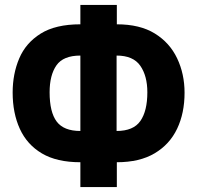

<svg xmlns="http://www.w3.org/2000/svg" viewBox="-20 -744 795 774"><path d="M304 10V-90Q209 -90 149 -125.5Q89 -161 60 -224.5Q31 -288 31 -371Q31 -446 57.5 -508.5Q84 -571 144 -608.5Q204 -646 304 -646V-724H451V-646Q544 -646 604 -609Q664 -572 694 -509Q724 -446 724 -370Q724 -288 694 -225Q664 -162 603.5 -126Q543 -90 451 -90V10ZM304 -216V-520Q235 -520 207.5 -480.5Q180 -441 180 -372Q180 -292 208.5 -254Q237 -216 304 -216ZM450 -216Q518 -216 546 -256.5Q574 -297 574 -372Q574 -438 545.5 -479Q517 -520 450 -520Z"/></svg>

Font: Noto Sans ExtraCondensed ExtraBold
Style: Regular
Weight: 800
Width: 2
Designer: Monotype Design Team
Foundry: Monotype Imaging Inc.
Version: Version 2.013; ttfautohint (v1.8.4.7-5d5b)